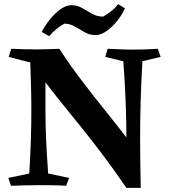

<svg xmlns="http://www.w3.org/2000/svg" viewBox="-20 -895 814 925"><path d="M266 -660Q320 -577 377 -502.5Q434 -428 493.5 -354Q553 -280 615 -199L599 10H589Q527 -80 473.5 -151Q420 -222 371 -282.5Q322 -343 274 -402.5Q226 -462 175 -530Q180 -567 196.5 -592Q213 -617 233 -633Q253 -649 266 -660ZM266 -660 199 -568Q199 -546 199 -488.5Q199 -431 199 -359Q199 -297 202 -227Q205 -157 212 -59L313 -38L299 0Q272 -2 234 -2.5Q196 -3 163 -3Q133 -3 98.5 -2Q64 -1 33 0L20 -38L121 -59Q126 -140 128.5 -214.5Q131 -289 131 -361Q131 -420 129.5 -477.5Q128 -535 126 -594L22 -621L34 -660Q96 -657 156 -657Q180 -657 213.5 -658Q247 -659 266 -660ZM740 -660 754 -621 666 -600Q660 -494 657.5 -404Q655 -314 655 -225Q655 -169 656 -111.5Q657 -54 658 10H595L583 -33Q586 -84 587.5 -127.5Q589 -171 589 -223Q589 -306 585.5 -401.5Q582 -497 574 -600L487 -621L499 -660Q530 -659 558 -657.5Q586 -656 617 -656Q649 -656 681 -657Q713 -658 740 -660ZM217 -721 181 -741Q196 -771 220 -801Q244 -831 271.5 -850.5Q299 -870 323 -870Q352 -870 375.5 -856.5Q399 -843 423 -829Q447 -815 477 -815Q492 -823 513 -839Q534 -855 549 -875L582 -855Q569 -825 545 -795Q521 -765 493.5 -745.5Q466 -726 441 -726Q412 -726 387.5 -740Q363 -754 340 -767.5Q317 -781 290 -781Q274 -773 252.5 -755.5Q231 -738 217 -721Z"/></svg>

Font: Ruwudu
Style: Bold
Weight: 700
Designer: Becca Hirsbrunner Spalinger
Foundry: SIL International
Version: Version 3.000